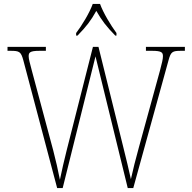

<svg xmlns="http://www.w3.org/2000/svg" viewBox="-20 -951 972 971"><path d="M365 -784V-771H372C417 -817 440 -847 467 -896C495 -847 518 -817 563 -771H569V-784C541 -822 502 -886 486 -931H449C433 -886 394 -822 365 -784ZM98 -646 269 0H297L463 -666L626 0H654L832 -645C844 -690 852 -694 896 -694H915V-714H718V-694H749C799 -694 804 -685 804 -666C804 -652 799 -632 789 -594L683 -208C667 -151 651 -87 642 -45C631 -95 619 -145 603 -209L478 -714H450L317 -190C303 -136 295 -97 283 -42C271 -101 265 -129 249 -191L141 -594C131 -632 125 -653 125 -666C125 -685 130 -694 180 -694H212V-714H18V-694H33C78 -694 86 -690 98 -646Z"/></svg>

Font: Noto Serif Armenian SemiCondensed Thin
Style: Regular
Weight: 100
Width: 4
Designer: Monotype Design Team
Foundry: Monotype Imaging Inc.
Version: Version 2.008